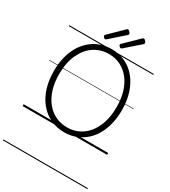

<svg xmlns="http://www.w3.org/2000/svg" viewBox="-341 -1287 1608 1820"><g transform="rotate(30 462.5 -377.0)"><path d="M464 19Q381 19 312.5 -13.5Q244 -46 194 -106Q144 -166 117 -250Q90 -334 90 -436Q90 -504 102 -564Q114 -624 137 -674.5Q160 -725 193.5 -765Q227 -805 268.5 -833Q310 -861 359.5 -875.5Q409 -890 464 -890Q546 -890 614 -857.5Q682 -825 731.5 -765Q781 -705 808 -621.5Q835 -538 835 -436Q835 -368 823 -308Q811 -248 788 -197Q765 -146 732 -106Q699 -66 657.5 -38.5Q616 -11 567.5 4Q519 19 464 19ZM464 -35Q509 -35 549.5 -47Q590 -59 625.5 -83.5Q661 -108 688.5 -142.5Q716 -177 736 -221.5Q756 -266 766.5 -320Q777 -374 777 -436Q777 -529 754 -603Q731 -677 688.5 -729.5Q646 -782 589 -809.5Q532 -837 464 -837Q418 -837 377 -824.5Q336 -812 300.5 -788Q265 -764 237.5 -729.5Q210 -695 189.5 -650.5Q169 -606 158.5 -552Q148 -498 148 -436Q148 -343 171.5 -269Q195 -195 237.5 -142.5Q280 -90 337.5 -62.5Q395 -35 464 -35ZM360 -939Q353 -939 344 -948Q335 -957 335 -964Q335 -966 335.5 -969Q336 -972 340 -976L487 -1120Q491 -1124 494 -1126.5Q497 -1129 502 -1129Q509 -1129 516 -1123.5Q523 -1118 528.5 -1110.5Q534 -1103 534 -1097Q534 -1092 532.5 -1089Q531 -1086 526 -1081L373 -946Q369 -943 366 -941Q363 -939 360 -939ZM531 -939Q524 -939 515 -948Q506 -957 506 -964Q506 -966 506.5 -969.5Q507 -973 512 -976L659 -1120Q663 -1124 667 -1126.5Q671 -1129 675 -1129Q682 -1129 689 -1123.5Q696 -1118 701 -1110.5Q706 -1103 706 -1097Q706 -1092 705 -1089Q704 -1086 699 -1081L545 -946Q540 -943 537 -941Q534 -939 531 -939ZM0 365H925V375H0ZM0 -20H925V0H0ZM0 -505H925V-500H0ZM0 -885H925V-875H0Z"/></g></svg>

Font: Playwrite GB S Guides
Style: Regular
Weight: 400
Designer: Veronika Burian, José Scaglione
Foundry: TypeTogether
Version: Version 1.003